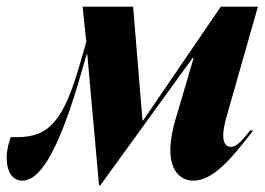

<svg xmlns="http://www.w3.org/2000/svg" viewBox="-40 -528 791 574"><path d="M27 12C74 12 127 -57 193 -276L219 -365H221L256 26H260L536 -355H539L485 -172C445 -38 488 12 538 12C604 12 666 -73 717 -138H708C686 -111 669 -89 650 -89C632 -89 617 -108 637 -178L731 -508H620L388 -168H386L358 -508H207L218 -403L199 -337C151 -170 108 -118 12 -118H-8C-13 -104 -20 -81 -20 -57C-20 -13 -2 12 27 12Z"/></svg>

Font: Nyght Serif Bold Italic
Style: Regular
Weight: 700
Italic angle: -16°
Designer: Maksym Kobuzan
Version: Version 0.410;Glyphs 3.1.2 (3151)